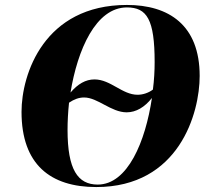

<svg xmlns="http://www.w3.org/2000/svg" viewBox="-20 -745 855 776"><path d="M369 11C704 11 787 -288 787 -438C787 -644 662 -725 493 -725C158 -725 67 -445 67 -293C67 -80 184 11 369 11ZM536 -362C474 -362 427 -424 362 -424C326 -424 295 -406 265 -371C293 -543 367 -715 493 -715C574 -715 605 -666 605 -494C605 -459 603 -421 598 -383C581 -370 558 -362 536 -362ZM375 1C294 1 253 -60 253 -220C253 -254 255 -292 259 -330C280 -344 299 -351 320 -351C375 -351 429 -291 492 -291C530 -291 565 -312 594 -349C568 -173 496 1 375 1Z"/></svg>

Font: Noto Serif Display ExtraBold
Style: Italic
Weight: 800
Italic angle: -12°
Designer: Monotype Design Team
Foundry: Monotype Imaging Inc.
Version: Version 2.009